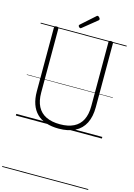

<svg xmlns="http://www.w3.org/2000/svg" viewBox="-269 -1521 1594 2279"><g transform="rotate(15 528.5 -381.5)"><path d="M530 19Q441 19 373 -4Q305 -27 259 -72.5Q213 -118 189.5 -185.5Q166 -253 166 -342V-1127Q166 -1137 172.5 -1141.5Q179 -1146 193 -1146Q208 -1146 214 -1141.5Q220 -1137 220 -1127V-340Q220 -239 255 -171Q290 -103 359.5 -69Q429 -35 531 -35Q631 -35 699.5 -69Q768 -103 802 -171Q836 -239 836 -340V-1127Q836 -1137 842.5 -1141.5Q849 -1146 863 -1146Q891 -1146 891 -1127V-342Q891 -224 850 -143.5Q809 -63 728.5 -22Q648 19 530 19ZM470 -1199Q463 -1199 454 -1208Q445 -1217 445 -1224Q445 -1226 446 -1229.5Q447 -1233 451 -1237L617 -1385Q621 -1389 624 -1391.5Q627 -1394 632 -1394Q639 -1394 646.5 -1388.5Q654 -1383 659 -1375.5Q664 -1368 664 -1361Q664 -1356 663 -1353Q662 -1350 657 -1346L484 -1206Q479 -1203 476.5 -1201Q474 -1199 470 -1199ZM0 621H1057V631H0ZM0 -20H1057V0H0ZM0 -505H1057V-500H0ZM0 -1141H1057V-1131H0Z"/></g></svg>

Font: Playwrite BR Guides
Style: Regular
Weight: 400
Designer: Veronika Burian, José Scaglione
Foundry: TypeTogether
Version: Version 1.003